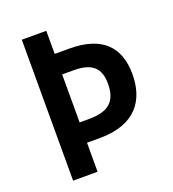

<svg xmlns="http://www.w3.org/2000/svg" viewBox="-131 -814 823 914"><g transform="rotate(-20 280.5 -357.0)"><path d="M522 -380C522 -517 448 -597 281 -597H207V-714H83V0H207V-147H272C456 -147 522 -251 522 -380ZM255 -250H207V-493H267C357 -493 397 -457 397 -378C397 -287 353 -250 255 -250Z"/></g></svg>

Font: Noto Sans Thai SemCond SemBd
Style: Regular
Weight: 600
Width: 4
Designer: Monotype Design Team
Foundry: Monotype Imaging Inc.
Version: Version 2.002